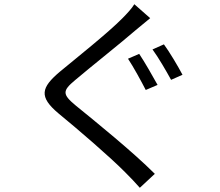

<svg xmlns="http://www.w3.org/2000/svg" viewBox="-20 -824 1040 909"><path d="M639 -569 586 -546C612 -507 649 -439 670 -398L726 -422C705 -460 664 -532 639 -569ZM756 -614 702 -590C730 -552 767 -488 790 -446L844 -470C823 -510 782 -579 756 -614ZM691 -738 616 -804C605 -785 579 -757 559 -737C491 -668 340 -548 264 -485C174 -409 163 -366 257 -287C351 -210 502 -80 573 -8C597 16 621 41 642 65L713 -1C607 -107 430 -250 339 -324C274 -378 275 -394 336 -445C409 -507 553 -621 622 -681C639 -695 670 -721 691 -738Z"/></svg>

Font: Noto Sans Mono CJK HK
Style: Regular
Weight: 400
Designer: Ryoko NISHIZUKA 西塚涼子 (kana, bopomofo & ideographs); Paul D. Hunt (Latin, Greek & Cyrillic); Sandoll Communications 산돌커뮤니
Foundry: Adobe
Version: Version 2.004;hotconv 1.0.118;makeotfexe 2.5.65603